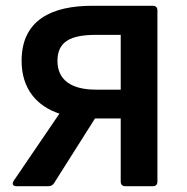

<svg xmlns="http://www.w3.org/2000/svg" viewBox="-20 -644 645 664"><path d="M298.8 -624C162.1 -624 54.7 -577.1 54.7 -433.6C54.7 -335.9 108.4 -276.4 185.5 -251L27.3 -18.6C20.5 -7.8 24.4 0 37.1 0H147.5C155.3 0 163.1 -3.9 167 -10.7L308.6 -234.4H397.5V-15.6C397.5 -5.9 403.3 0 413.1 0H508.8C518.6 0 524.4 -5.9 524.4 -15.6V-608.4C524.4 -618.2 518.6 -624 508.8 -624ZM397.5 -334H311.5C225.6 -334 178.7 -368.2 178.7 -433.6C178.7 -501 225.6 -523.4 311.5 -523.4H397.5Z"/></svg>

Font: Ed Sans Neue SemiBold
Style: Regular
Weight: 600
Designer: Stephen Hutchings
Version: Version 1.004;PS 001.004;hotconv 1.0.88;makeotf.lib2.5.64775